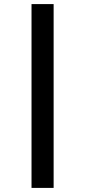

<svg xmlns="http://www.w3.org/2000/svg" viewBox="-20 -780 416 938"><path d="M134 138V-760H242V138Z"/></svg>

Font: IBM Plex Sans Arabic SemiBold
Style: Regular
Weight: 600
Designer: Mike Abbink, Paul van der Laan, Pieter van Rosmalen, Wael Morcos, Khajak Apelian
Foundry: Bold Monday
Version: Version 1.1